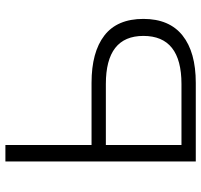

<svg xmlns="http://www.w3.org/2000/svg" viewBox="-37 -708 745 711"><g transform="rotate(-90 335.5 -352.5)"><path d="M93 0V-705H154V-386H384Q498 -386 559.5 -338.5Q621 -291 621 -194Q621 -98 559.5 -49Q498 0 384 0ZM154 -53H380Q558 -53 558 -194Q558 -333 380 -333H154Z"/></g></svg>

Font: Winston Light
Style: Regular
Weight: 300
Designer: Original fonts by Vernon Adams / Changes by Cristiano Sobral
Foundry: Original fonts by Vernon Adams / Changes by Cristiano Sobral
Version: Version 2.503;July 17, 2020;FontCreator 13.0.0.2655 64-bit